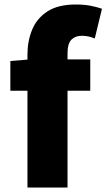

<svg xmlns="http://www.w3.org/2000/svg" viewBox="-20 -833 473 853"><path d="M102 0V-591Q102 -651 123 -701.5Q144 -752 191 -782.5Q238 -813 317 -813Q355 -813 384.5 -807Q414 -801 433 -794L401 -662Q374 -674 343 -674Q314 -674 297 -656.5Q280 -639 280 -596V0ZM26 -430V-562L113 -569H381V-430Z"/></svg>

Font: Noto Sans JP Thin Black
Style: Regular
Weight: 900
Version: Version 2.004-H2;hotconv 1.0.118;makeotfexe 2.5.65603